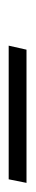

<svg xmlns="http://www.w3.org/2000/svg" viewBox="156 -880 80 431"><g transform="rotate(90 195.5 -665.0)"><path d="M83 -645 92 -685H391L383 -645Z"/></g></svg>

Font: Saira Expanded ExtraLight
Style: Italic
Weight: 250
Width: 7
Italic angle: -12°
Designer: Hector Gatti with collaboration of the Omnibus-Type team
Foundry: Omnibus-Type
Version: Version 1.101